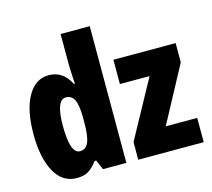

<svg xmlns="http://www.w3.org/2000/svg" viewBox="-108 -891 1138 1031"><g transform="rotate(-15 460.5 -375.0)"><path d="M197 10Q118 10 75 -67.5Q32 -145 32 -278Q32 -411 75 -487Q118 -563 192 -563Q230 -563 260 -544Q290 -525 312 -482H317Q315 -520 313.5 -546Q312 -572 312 -588V-760H474V0H344L321 -54H312Q286 -20 261.5 -5Q237 10 197 10ZM250 -125Q283 -125 297.5 -158Q312 -191 312 -265V-297Q312 -363 297.5 -393.5Q283 -424 251 -424Q196 -424 196 -280Q196 -125 250 -125ZM904 0H540V-98L715 -418H550V-553H896V-446L729 -135H904Z"/></g></svg>

Font: Noto Sans ExtraCondensed Black
Style: Regular
Weight: 900
Width: 2
Designer: Monotype Design Team
Foundry: Monotype Imaging Inc.
Version: Version 2.013; ttfautohint (v1.8.4.7-5d5b)